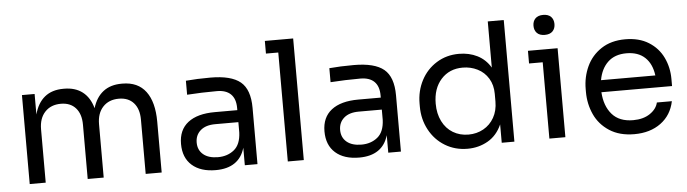

<svg xmlns="http://www.w3.org/2000/svg" viewBox="-47 -935 4107 1148"><g transform="rotate(-5 2006.5 -361.0)"><path d="M92 -534H168V-411Q186 -479 229.5 -514.5Q273 -550 342 -550H346Q413 -550 456.5 -516.5Q500 -483 518 -418Q537 -482 580.5 -516Q624 -550 692 -550H696Q789 -550 836.5 -486.5Q884 -423 884 -305V0H788V-326Q788 -390 756 -426Q724 -462 667 -462Q607 -462 571.5 -424Q536 -386 536 -320V0H440V-326Q440 -390 408 -426Q376 -462 319 -462Q259 -462 223.5 -424Q188 -386 188 -320V0H92Z M1383 -105Q1366 -46 1322 -16Q1278 14 1208 14Q1117 14 1065.5 -31.5Q1014 -77 1014 -160Q1014 -244 1070.5 -288Q1127 -332 1232 -332H1367V-345Q1367 -400 1338.5 -428Q1310 -456 1255 -456Q1164 -456 1076 -450V-534Q1141 -540 1223 -540Q1348 -540 1403.5 -494Q1459 -448 1459 -338V0H1383ZM1228 -62Q1285 -62 1324.5 -94Q1364 -126 1367 -198V-260H1228Q1171 -260 1139.5 -232.5Q1108 -205 1108 -160Q1108 -115 1139.5 -88.5Q1171 -62 1228 -62Z M1641 -654H1567V-730H1737V0H1641Z M2244 -105Q2227 -46 2183 -16Q2139 14 2069 14Q1978 14 1926.5 -31.5Q1875 -77 1875 -160Q1875 -244 1931.5 -288Q1988 -332 2093 -332H2228V-345Q2228 -400 2199.5 -428Q2171 -456 2116 -456Q2025 -456 1937 -450V-534Q2002 -540 2084 -540Q2209 -540 2264.5 -494Q2320 -448 2320 -338V0H2244ZM2089 -62Q2146 -62 2185.5 -94Q2225 -126 2228 -198V-260H2089Q2032 -260 2000.5 -232.5Q1969 -205 1969 -160Q1969 -115 2000.5 -88.5Q2032 -62 2089 -62Z M2456 -258V-276Q2456 -352 2489 -415Q2522 -478 2581.5 -515Q2641 -552 2716 -552Q2777 -552 2826 -527.5Q2875 -503 2905 -453V-730H3001V0H2925V-110Q2896 -45 2841 -13.5Q2786 18 2719 18Q2644 18 2584 -18.5Q2524 -55 2490 -118.5Q2456 -182 2456 -258ZM2909 -249V-295Q2909 -348 2885 -387.5Q2861 -427 2820 -447.5Q2779 -468 2731 -468Q2651 -468 2601.5 -413Q2552 -358 2552 -267Q2552 -207 2575 -161Q2598 -115 2639 -90.5Q2680 -66 2732 -66Q2781 -66 2821.5 -88.5Q2862 -111 2885.5 -152.5Q2909 -194 2909 -249Z M3211 -458H3129V-534H3307V0H3211ZM3175 -680Q3175 -707 3191 -723.5Q3207 -740 3238 -740Q3269 -740 3285 -723.5Q3301 -707 3301 -680Q3301 -653 3285 -636.5Q3269 -620 3238 -620Q3207 -620 3191 -636.5Q3175 -653 3175 -680Z M3453 -258V-276Q3453 -348 3482 -411Q3511 -474 3570 -513Q3629 -552 3714 -552Q3797 -552 3854.5 -516Q3912 -480 3940.5 -420.5Q3969 -361 3969 -292V-249H3545Q3550 -166 3593.5 -116Q3637 -66 3720 -66Q3781 -66 3821 -93Q3861 -120 3870 -159H3960Q3943 -76 3879 -29Q3815 18 3720 18Q3631 18 3570.5 -21.5Q3510 -61 3481.5 -124Q3453 -187 3453 -258ZM3875 -321Q3866 -391 3825 -429.5Q3784 -468 3714 -468Q3644 -468 3602.5 -428.5Q3561 -389 3549 -321Z"/></g></svg>

Font: Sora-SIA
Style: Regular
Weight: 400
Designer: Jonathan Barnbrook, Julián Moncada
Foundry: Barnbrook Fonts
Version: Version 2.000